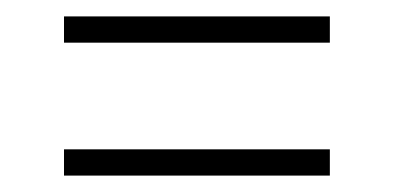

<svg xmlns="http://www.w3.org/2000/svg" viewBox="-20 -370 479 234"><path d="M58 -318V-350H382V-318ZM58 -156V-188H382V-156Z"/></svg>

Font: Saira UltraCondensed Thin
Style: Regular
Weight: 250
Width: 1
Designer: Hector Gatti with collaboration of the Omnibus-Type team
Foundry: Omnibus-Type
Version: Version 1.101